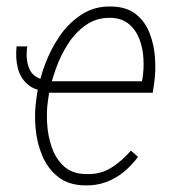

<svg xmlns="http://www.w3.org/2000/svg" viewBox="-20 -558 541 588"><path d="M30.8 -416H63.5Q57.1 -372.6 71.8 -343.3Q86.4 -314 134.3 -311L129.9 -277.8Q88.9 -279.3 65.7 -298.8Q42.5 -318.4 34.7 -348.9Q26.9 -379.4 30.8 -416ZM242.2 9.8Q190.4 9.3 158.4 -15.9Q126.5 -41 109.6 -80.8Q92.8 -120.6 88.9 -166Q85 -211.4 90.8 -251L93.8 -272.9Q100.6 -314 117.7 -360.4Q134.8 -406.7 162.6 -447.3Q190.4 -487.8 229.7 -513.4Q269 -539.1 319.3 -538.1Q366.2 -537.6 394.8 -515.6Q423.3 -493.7 437.5 -458Q451.7 -422.4 454.6 -382.3Q457.5 -342.3 452.6 -306.6L447.8 -273.9H116.2L122.1 -309.1H414.6L416 -315.4Q420.9 -344.2 419.4 -376.2Q418 -408.2 407.5 -436.8Q397 -465.3 375 -484.1Q353 -502.9 317.9 -503.4Q275.4 -503.9 243.2 -481.4Q210.9 -459 188 -423.1Q165 -387.2 150.9 -346.9Q136.7 -306.6 130.4 -273.4L127 -251Q122.1 -219.2 124.3 -180.4Q126.5 -141.6 138.7 -106.4Q150.9 -71.3 176.3 -48.3Q201.7 -25.4 243.7 -24.9Q287.6 -23.4 320.6 -44.2Q353.5 -64.9 380.9 -96.7L402.8 -77.6Q383.3 -51.3 359.1 -31.5Q335 -11.7 305.7 -0.7Q276.4 10.3 242.2 9.8Z"/></svg>

Font: Roboto Condensed ExtraLight
Style: Italic
Weight: 250
Italic angle: -12°
Designer: Christian Robertson
Foundry: Google
Version: Version 3.008; 2023